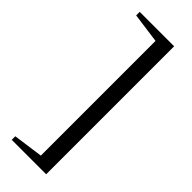

<svg xmlns="http://www.w3.org/2000/svg" viewBox="-272 -719 878 878"><g transform="rotate(45 166.5 -280.0)"><path d="M36.1 133.8V110.8L181.2 90.8V-650.9L36.1 -670.9V-693.8H258.8V133.8Z"/></g></svg>

Font: Tinos
Style: Regular
Weight: 400
Designer: Steve Matteson
Foundry: Monotype Imaging Inc.
Version: Version 1.23